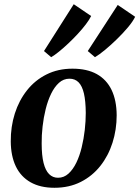

<svg xmlns="http://www.w3.org/2000/svg" viewBox="-20 -877 660 910"><path d="M323.5 -551.5Q392.5 -551.5 438.8 -525.8Q485 -500 508.8 -450.8Q532.5 -401.5 533 -331Q533 -262.5 513.2 -200.5Q493.5 -138.5 455.5 -90.5Q417.5 -42.5 362.8 -14.8Q308 13 238 13Q171 13 124.8 -13.2Q78.5 -39.5 55 -88.5Q31.5 -137.5 31 -206.5Q30.5 -276.5 50.2 -338.8Q70 -401 108 -449Q146 -497 200.5 -524.2Q255 -551.5 323.5 -551.5ZM309.5 -504Q281 -504 259.5 -484.5Q238 -465 222.2 -432.5Q206.5 -400 196.5 -359.8Q186.5 -319.5 181.8 -277.2Q177 -235 177.5 -197Q177.5 -140.5 186.5 -104.8Q195.5 -69 212.8 -51.8Q230 -34.5 255 -34.5Q283 -34.5 304.5 -54Q326 -73.5 341.8 -106Q357.5 -138.5 367.2 -178.8Q377 -219 381.8 -261.2Q386.5 -303.5 386.5 -342Q386 -398.5 377.8 -434Q369.5 -469.5 352.5 -486.8Q335.5 -504 309.5 -504ZM222.5 -606 188.5 -635 329.5 -857 412 -801Q403.5 -783.5 387 -761.8Q370.5 -740 349 -716.8Q327.5 -693.5 304.5 -671.8Q281.5 -650 260.2 -632.8Q239 -615.5 222.5 -606ZM430 -606 396 -635 538 -853.5 620.5 -797.5Q610 -775.5 586.5 -747.5Q563 -719.5 534.2 -691.5Q505.5 -663.5 477.8 -640.5Q450 -617.5 430 -606Z"/></svg>

Font: Merriweather 60pt
Style: Bold Italic
Weight: 700
Italic angle: -7.8°
Version: Version 2.101